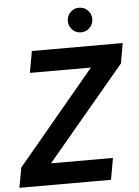

<svg xmlns="http://www.w3.org/2000/svg" viewBox="-85 -948 718 994"><g transform="rotate(-5 274.0 -451.0)"><path d="M-25 0 -6 -104 398 -588H81L101 -700H573L555 -596L149 -112H471L451 0ZM363 -774Q337 -774 318.5 -792.5Q300 -811 300 -838Q300 -865 318.5 -883.5Q337 -902 363 -902Q390 -902 408.5 -883.5Q427 -865 427 -838Q427 -811 408.5 -792.5Q390 -774 363 -774Z"/></g></svg>

Font: DM Sans 36pt
Style: Bold Italic
Weight: 700
Italic angle: -10°
Designer: Colophon Foundry, Jonny Pinhorn
Foundry: Colophon Foundry
Version: Version 4.004;gftools[0.9.30]